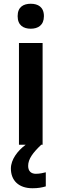

<svg xmlns="http://www.w3.org/2000/svg" viewBox="-20 -771 327 1023"><path d="M144 -751C105 -751 74 -734 74 -685C74 -636 105 -618 144 -618C182 -618 214 -636 214 -685C214 -734 182 -751 144 -751ZM130 113C130 76 155 43 200 0H207V-542H81V0H117C74 32 38 79 38 127C38 191 80 232 153 232C183 232 204 228 224 222V147C212 150 192 155 171 155C146 155 130 141 130 113Z"/></svg>

Font: Noto Sans Bengali UI SemiBold
Style: Regular
Weight: 600
Designer: Jelle Bosma - Monotype Design Team
Foundry: Monotype Imaging Inc.
Version: Version 2.003